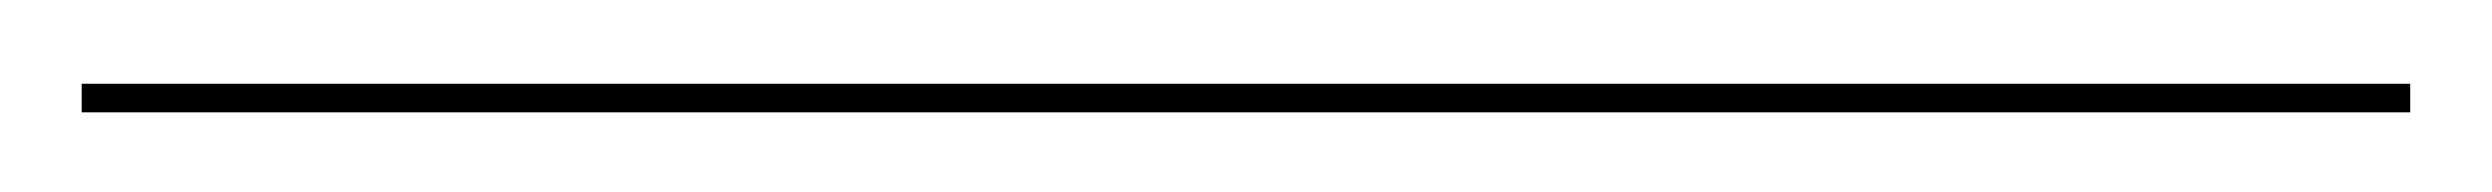

<svg xmlns="http://www.w3.org/2000/svg" viewBox="-25 126 610 47"><path d="M-5 153.5V146.5H565V153.5Z"/></svg>

Font: Bodoni Moda 28pt
Style: Italic
Weight: 400
Italic angle: -13°
Designer: Owen Earl
Foundry: indestructible type
Version: Version 2.004